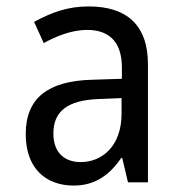

<svg xmlns="http://www.w3.org/2000/svg" viewBox="-20 -567 540 597"><path d="M209 10C275 10 320 -22 357 -76H360L378 0H440V-367C440 -490 373 -547 256 -547C189 -547 140 -528 86 -499L116 -433C156 -455 203 -474 251 -474C313 -474 359 -443 359 -357V-322L265 -319C129 -315 60 -262 60 -150C60 -41 125 10 209 10ZM231 -63C185 -63 146 -88 146 -152C146 -221 190 -255 285 -259L358 -262V-214C358 -110 295 -63 231 -63Z"/></svg>

Font: Noto Sans Mono ExtraCondensed
Style: Regular
Weight: 400
Width: 2
Designer: Monotype Design Team
Foundry: Monotype Imaging Inc.
Version: Version 2.014